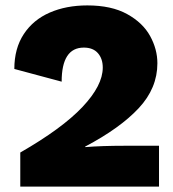

<svg xmlns="http://www.w3.org/2000/svg" viewBox="-20 -690 641 710"><path d="M55 -126Q210 -215 285 -294.5Q360 -374 360 -440Q360 -473 342 -493.5Q324 -514 290 -514Q208 -514 208 -388L33 -435Q33 -511 68 -564Q103 -617 164 -643.5Q225 -670 303 -670Q392 -670 450 -638Q508 -606 535 -557Q562 -508 562 -456Q562 -364 493 -290Q424 -216 295 -148V-146Q357 -151 441 -151H568V0H55Z"/></svg>

Font: Work Sans ExtraBold
Style: Regular
Weight: 800
Designer: Wei Huang
Foundry: Wei Huang
Version: Version 1.500